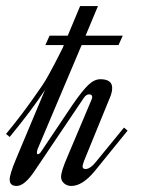

<svg xmlns="http://www.w3.org/2000/svg" viewBox="-80 -615 473 635"><path d="M44 -121Q42 -113 42 -110Q42 -105 45 -105Q51 -105 57 -115L159 -267Q192 -315 212 -334Q232 -353 252 -353Q291 -353 291 -324Q291 -309 283 -291L198 -83Q193 -68 193 -65Q193 -56 203 -56Q219 -56 240 -83L330 -193L342 -183L234 -50Q193 0 156 0Q142 0 132 -8.5Q122 -17 122 -30Q122 -49 144 -99L223 -286Q225 -292 225 -293Q225 -303 215 -303Q205 -303 197 -291L36 -52Q2 0 -25 0Q-48 0 -48 -21Q-48 -39 -27 -89L69 -318Q26 -252 -48 -162L-60 -172Q-32 -206 -10 -235Q12 -264 29.5 -289Q47 -314 58.5 -330.5Q70 -347 81.5 -368.5Q93 -390 98 -399Q103 -408 114 -430Q125 -452 128 -458L131 -466H70L84 -497H144L185 -595H244L203 -497H326L312 -466H190Z"/></svg>

Font: Dynalight
Style: Regular
Weight: 400
Designer: Astigmatic (AOETI)
Foundry: Astigmatic (AOETI)
Version: Version 1.000